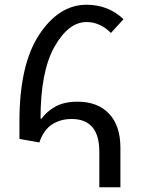

<svg xmlns="http://www.w3.org/2000/svg" viewBox="-20 -790 602 810"><path d="M399 0V-150Q399 -288 282 -288Q235 -288 199.5 -265Q164 -242 146 -189L62 -204V-277Q62 -518 145.5 -644Q229 -770 345 -770Q437 -770 501 -709L448 -651Q402 -697 345 -697Q269 -697 210 -593Q151 -489 151 -290L155 -289Q177 -320 214 -340.5Q251 -361 307 -361Q392 -361 440 -310.5Q488 -260 488 -166V0Z"/></svg>

Font: Noto Sans Armenian
Style: Regular
Weight: 400
Designer: Monotype Design Team
Foundry: Monotype Imaging Inc.
Version: Version 2.040;GOOG;noto-fonts:20170220:a8a215d2e889